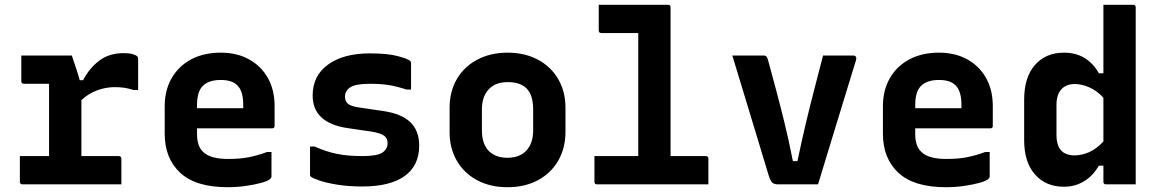

<svg xmlns="http://www.w3.org/2000/svg" viewBox="-20 -770 4840 802"><path d="M63 -118H185V-420H80Q69 -420 69 -431V-538H280Q280 -538 286 -520Q292 -502 300 -478Q308 -454 313 -435H327Q353 -485 394.5 -516.5Q436 -548 495 -548Q519 -548 533.5 -544Q548 -540 554 -534Q557 -531 557 -524V-394H538Q516 -401 498.5 -403.5Q481 -406 458 -406Q422 -406 385.5 -392.5Q349 -379 320 -352V-118H476Q487 -118 487 -107V0H74Q63 0 63 -11Z M902 -550Q970 -550 1020.5 -522Q1071 -494 1099 -444Q1127 -394 1127 -327V-244Q1127 -234 1117 -234H803V-210Q803 -160 828 -136Q844 -120 870.5 -113Q897 -106 932 -106Q985 -106 1023 -114Q1061 -122 1095 -135H1114V-32Q1114 -28 1110 -24Q1102 -15 1074 -7Q1046 1 1008 6.5Q970 12 931 12Q798 12 733 -48Q668 -108 668 -212V-326Q668 -393 697 -443.5Q726 -494 778.5 -522Q831 -550 902 -550ZM902 -436Q853 -436 828 -412Q803 -388 803 -332V-318H996V-332Q996 -390 971 -414Q949 -436 902 -436Z M1494 -118Q1555 -118 1577 -132.5Q1599 -147 1599 -172Q1599 -191 1586 -202Q1573 -213 1534 -220L1431 -235Q1286 -257 1286 -371Q1286 -454 1350.5 -500.5Q1415 -547 1525 -547Q1599 -547 1642 -535.5Q1685 -524 1694 -515Q1697 -512 1697 -506V-396H1678Q1635 -410 1602 -415Q1569 -420 1524 -420Q1466 -420 1443.5 -405.5Q1421 -391 1421 -365Q1421 -347 1433.5 -336.5Q1446 -326 1480 -321L1576 -307Q1656 -296 1693.5 -260Q1731 -224 1731 -162Q1731 -78 1670 -34.5Q1609 9 1493 9Q1436 9 1389.5 1.5Q1343 -6 1314 -16Q1285 -26 1277 -33Q1275 -35 1275 -40V-158H1294Q1341 -137 1386 -127.5Q1431 -118 1494 -118Z M2100 -550Q2172 -550 2226.5 -521Q2281 -492 2311.5 -440Q2342 -388 2342 -320V-219Q2342 -151 2311.5 -98.5Q2281 -46 2226.5 -17Q2172 12 2100 12Q2028 12 1973.5 -17Q1919 -46 1888.5 -98Q1858 -150 1858 -218V-319Q1858 -388 1888.5 -440Q1919 -492 1974 -521Q2029 -550 2100 -550ZM2101 -427Q2049 -427 2021 -396.5Q1993 -366 1993 -313V-225Q1993 -168 2023 -138Q2052 -111 2099 -111Q2151 -111 2179 -141.5Q2207 -172 2207 -225V-313Q2207 -374 2179 -401Q2153 -427 2101 -427Z M2463 -118H2646V-632H2492Q2481 -632 2481 -643V-750H2770Q2781 -750 2781 -739V-118H2928Q2939 -118 2939 -107V0H2474Q2463 0 2463 -11Z M3171 -538Q3183 -538 3187 -523Q3204 -461 3221 -397.5Q3238 -334 3256 -261Q3274 -188 3292 -97H3311Q3330 -188 3348 -263Q3366 -338 3383.5 -405Q3401 -472 3418 -538H3544Q3552 -538 3555 -533Q3558 -528 3556 -520Q3516 -390 3476.5 -260.5Q3437 -131 3397 0H3230Q3214 0 3206 -7Q3198 -14 3190 -40Q3156 -152 3117.5 -279.5Q3079 -407 3039 -538Z M3902 -550Q3970 -550 4020.5 -522Q4071 -494 4099 -444Q4127 -394 4127 -327V-244Q4127 -234 4117 -234H3803V-210Q3803 -160 3828 -136Q3844 -120 3870.5 -113Q3897 -106 3932 -106Q3985 -106 4023 -114Q4061 -122 4095 -135H4114V-32Q4114 -28 4110 -24Q4102 -15 4074 -7Q4046 1 4008 6.5Q3970 12 3931 12Q3798 12 3733 -48Q3668 -108 3668 -212V-326Q3668 -393 3697 -443.5Q3726 -494 3778.5 -522Q3831 -550 3902 -550ZM3902 -436Q3853 -436 3828 -412Q3803 -388 3803 -332V-318H3996V-332Q3996 -390 3971 -414Q3949 -436 3902 -436Z M4424 -550Q4475 -550 4511.5 -527Q4548 -504 4570 -464H4589V-750H4713Q4724 -750 4724 -739V0H4600Q4589 0 4589 -11V-78H4570Q4546 -36 4508.5 -13Q4471 10 4424 10Q4348 10 4303 -41.5Q4258 -93 4258 -184V-354Q4258 -447 4303 -498.5Q4348 -550 4424 -550ZM4414 -140Q4433 -121 4469 -121Q4499 -121 4529.5 -134.5Q4560 -148 4589 -179V-362Q4562 -391 4530.5 -405Q4499 -419 4469 -419Q4433 -419 4413 -396.5Q4393 -374 4393 -332V-207Q4393 -161 4414 -140Z"/></svg>

Font: Recursive Mn Lnr St
Style: Bold
Weight: 700
Monospace: yes
Version: Version 1.079;hotconv 1.0.112;makeotfexe 2.5.65598; ttfautoh